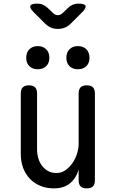

<svg xmlns="http://www.w3.org/2000/svg" viewBox="-20 -1032 640 1062"><path d="M415 -234V-515Q415 -538 426 -549Q437 -560 460 -560Q483 -560 494 -549Q505 -538 505 -515V-35Q505 -12 494 -1Q483 10 460 10Q437 10 426 -1Q415 -12 415 -35V-94Q401 -46 367 -18Q333 10 278 10Q238 10 204.5 -3.5Q171 -17 146.5 -42Q122 -67 108.5 -102Q95 -137 95 -180V-515Q95 -538 106 -549Q117 -560 140 -560Q163 -560 174 -549Q185 -538 185 -515V-206Q185 -180 192 -156.5Q199 -133 212.5 -115Q226 -97 246 -86Q266 -75 293 -75Q320 -75 342.5 -91Q365 -107 381 -130.5Q397 -154 406 -182Q415 -210 415 -234ZM411 -649Q382 -649 364.5 -666Q347 -683 347 -712Q347 -742 364.5 -759.5Q382 -777 411 -777Q440 -777 457.5 -759.5Q475 -742 475 -712Q475 -683 457.5 -666Q440 -649 411 -649ZM189 -649Q160 -649 142.5 -666Q125 -683 125 -712Q125 -742 142.5 -759.5Q160 -777 189 -777Q218 -777 235.5 -759.5Q253 -742 253 -712Q253 -683 235.5 -666Q218 -649 189 -649ZM186 -1012Q203 -1012 217 -1006Q231 -1000 243 -989L271 -962Q285 -948 300 -948Q315 -948 329 -962L356 -988Q368 -1000 382.5 -1006Q397 -1012 414 -1012Q448 -1012 453 -1000Q458 -988 434 -964L372 -902Q357 -887 339 -879.5Q321 -872 300 -872Q279 -872 261.5 -879.5Q244 -887 229 -902L166 -965Q143 -988 148 -1000Q153 -1012 186 -1012Z"/></svg>

Font: Maple Mono NF CN
Style: Regular
Weight: 400
Monospace: yes
Designer: subframe7536
Version: Version 7.000